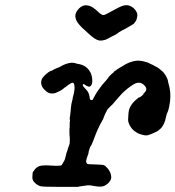

<svg xmlns="http://www.w3.org/2000/svg" viewBox="-20 -713 687 752"><path d="M514 -475Q519 -476 528 -475Q540 -474 548 -471Q550 -471 556 -469Q562 -467 564 -465.5Q566 -464 570 -462.5Q574 -461 578 -459Q582 -457 586 -454.5Q590 -452 593.5 -450.5Q597 -449 598 -448Q603 -445 612 -437Q617 -432 617 -433L619 -431Q620 -429 622 -427Q631 -416 637 -400Q638 -397 638 -394.5Q638 -392 640 -385.5Q642 -379 644 -370Q651 -337 643 -297Q640 -280 633 -266Q631 -260 630 -254Q628 -242 623 -231Q616 -214 604 -205Q595 -197 588 -195Q571 -187 567 -186Q565 -186 563 -185Q558 -182 547 -183Q541 -184 538 -185Q529 -187 520 -191Q495 -204 485 -229Q481 -238 482 -249Q482 -258 482.5 -258Q483 -258 483 -265Q483 -272 484 -274L485 -282L488 -290Q494 -304 506 -316Q509 -319 513.5 -323Q518 -327 521.5 -329.5Q525 -332 525 -332Q525 -331 527 -332Q532 -334 538 -340Q543 -343 541 -345Q541 -345 545 -349Q553 -357 553 -364Q553 -371 546 -378Q535 -390 523 -389Q512 -389 499 -380Q480 -368 458 -347Q445 -333 428 -313Q426 -310 423.5 -307.5Q421 -305 420 -303.5Q419 -302 419 -302.5Q419 -303 414.5 -298.5Q410 -294 405.5 -289.5Q401 -285 400 -283Q398 -280 393 -269Q387 -256 386 -253Q386 -249 378 -236Q372 -226 362 -204Q356 -191 351 -177Q348 -169 346.5 -165Q345 -161 342 -154Q338 -144 336 -142Q334 -140 330.5 -130Q327 -120 327 -118Q328 -114 324 -105Q319 -92 318 -86Q316 -77 321 -72Q324 -69 352 -69Q378 -68 384 -67Q393 -64 393 -62Q393 -62 395 -60Q407 -50 413 -34Q417 -21 415 -13Q414 -8 410 -3Q405 5 397 10Q389 16 381 17Q377 18 370.5 18Q364 18 363.5 17.5Q363 17 358 17Q352 16 333 13Q325 12 315 14Q310 15 300.5 16Q291 17 288 18L285 19H219Q144 19 137 16Q128 13 121 7Q110 -2 108 -10Q106 -14 107 -23Q107 -38 110 -41Q112 -42 114 -46Q121 -57 133 -62Q140 -65 152 -65Q160 -66 160.5 -65.5Q161 -65 171 -65Q181 -65 190.5 -64Q200 -63 208 -64Q214 -64 217 -64.5Q220 -65 221.5 -66.5Q223 -68 225 -72Q226 -74 227 -75Q228 -76 228 -77.5Q228 -79 229 -79Q229 -80 230.5 -81.5Q232 -83 232 -84Q232 -85 232 -85Q233 -85 235 -92Q239 -108 241 -116Q243 -119 244.5 -125.5Q246 -132 247 -134Q248 -136 249 -140Q250 -144 251.5 -146.5Q253 -149 253 -155Q254 -169 253 -178Q252 -182 252 -193Q252 -204 252 -209Q253 -212 253 -220Q253 -228 253 -233Q254 -237 254 -239Q254 -241 254 -242.5Q254 -244 254 -244.5Q254 -245 253 -245Q253 -245 253 -247Q253 -249 253.5 -253Q254 -257 255 -263Q256 -269 256.5 -276Q257 -283 257.5 -288.5Q258 -294 259 -301L260 -307L262 -316Q263 -321 263.5 -321.5Q264 -322 264.5 -325.5Q265 -329 265 -331Q266 -334 269 -346Q269 -348 270.5 -354.5Q272 -361 272 -370Q272 -389 264 -389Q259 -389 247 -380Q240 -374 232 -369Q229 -367 226 -364Q223 -361 212 -355.5Q201 -350 198 -349Q182 -344 169 -350Q162 -354 155 -361Q146 -369 143 -379Q140 -387 142 -397Q144 -406 150 -412Q162 -426 176 -434L180 -436Q180 -434 188 -439Q193 -442 193.5 -442Q194 -442 204 -447Q206 -447 211.5 -449.5Q217 -452 220 -454Q233 -462 251 -466Q260 -468 268 -467Q278 -465 283 -463Q285 -463 290 -462Q310 -458 323 -445Q327 -441 332 -433Q339 -422 341 -405Q343 -386 337 -379Q337 -379 337 -378.5Q337 -378 335.5 -377Q334 -376 333.5 -375Q333 -374 332 -374Q329 -375 329 -373Q329 -373 326.5 -374Q324 -375 320 -376.5Q316 -378 313 -381Q307 -385 305 -383Q303 -380 306 -375Q307 -374 312 -368Q326 -354 328 -345Q329 -341 330 -338.5Q331 -336 331 -331Q332 -323 335 -322Q337 -320 341 -321.5Q345 -323 345 -326Q345 -327 347 -330Q349 -333 349 -333.5Q349 -334 350.5 -336Q352 -338 352.5 -340Q353 -342 355 -344.5Q357 -347 357 -347.5Q357 -348 358.5 -350.5Q360 -353 361 -354Q364 -359 368 -364Q371 -368 374 -372Q377 -376 379.5 -379.5Q382 -383 387.5 -389Q393 -395 394 -396Q395 -398 405 -410Q407 -412 407 -413Q407 -413 409.5 -415.5Q412 -418 412 -418Q412 -419 423 -428Q426 -430 425.5 -430.5Q425 -431 426 -432L428 -433L427 -432L428 -434Q429 -435 429.5 -434.5Q430 -434 434 -438Q444 -445 451 -449Q453 -450 458 -453Q465 -457 475 -463Q478 -464 478.5 -464.5Q479 -465 482 -466Q485 -467 485 -468Q485 -468 485.5 -468Q486 -468 488 -468.5Q490 -469 492.5 -470Q495 -471 499 -472Q502 -473 501 -473ZM311 -692Q319 -693 327 -691Q336 -689 346 -682Q356 -675 366 -665Q375 -657 380 -655Q382 -654 385.5 -654Q389 -654 396.5 -658Q404 -662 410 -665Q447 -686 460 -690Q478 -696 491 -689Q504 -683 512 -671Q518 -662 518 -654Q518 -649 515 -637Q512 -629 504 -620Q500 -617 494.5 -614Q489 -611 486 -609Q483 -607 474 -602Q454 -592 450 -589Q447 -587 445 -586Q443 -585 440 -582Q437 -579 418 -570Q404 -563 401 -561Q395 -557 383 -555Q370 -552 358 -558Q344 -565 324 -584Q319 -589 313 -594Q298 -607 290 -617Q279 -630 277 -639Q271 -657 283 -672Q295 -689 311 -692Z"/></svg>

Font: TT2020 Style E
Style: Italic
Weight: 400
Italic angle: -15°
Version: Version 0.2.000